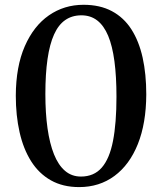

<svg xmlns="http://www.w3.org/2000/svg" viewBox="-20 -772 677 802"><path d="M310.5 9.5Q242.5 9.5 192.5 -18.8Q142.5 -47 110 -98.5Q77.5 -150 61.8 -219.8Q46 -289.5 46 -372.5Q46.5 -494 83.5 -578.8Q120.5 -663.5 184.2 -707.8Q248 -752 329 -752Q397.5 -752 447.2 -725.5Q497 -699 528.8 -649.5Q560.5 -600 575.8 -531.2Q591 -462.5 591 -377.5Q590.5 -257 555.8 -170.2Q521 -83.5 458 -37Q395 9.5 310.5 9.5ZM318 -34.5Q372.5 -34.5 405 -71.8Q437.5 -109 452 -183.2Q466.5 -257.5 466.5 -368Q466.5 -452.5 458 -516.2Q449.5 -580 431.8 -622.5Q414 -665 386.2 -686.5Q358.5 -708 320 -708Q281 -708 252.5 -688.2Q224 -668.5 205.8 -628Q187.5 -587.5 178.5 -525.2Q169.5 -463 169.5 -379Q169.5 -299.5 178.5 -236Q187.5 -172.5 205.5 -127.5Q223.5 -82.5 251.5 -58.5Q279.5 -34.5 318 -34.5Z"/></svg>

Font: Merriweather 60pt Medium
Style: Regular
Weight: 500
Version: Version 2.100